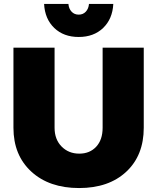

<svg xmlns="http://www.w3.org/2000/svg" viewBox="-20 -942 795 971"><path d="M430 -922H553Q549 -846 501.5 -800.5Q454 -755 378 -755Q302 -755 254.5 -800.5Q207 -846 203 -922H326Q328 -898 342 -883Q356 -868 378 -868Q400 -868 414 -883Q428 -898 430 -922ZM707 -701V-296Q707 -156 618.5 -73.5Q530 9 380 9Q229 9 138.5 -74Q48 -157 48 -296V-701H256V-296Q256 -237 291.5 -201Q327 -165 381 -165Q434 -165 466.5 -200Q499 -235 499 -296V-701Z"/></svg>

Font: Montserrat Extra Bold
Style: Regular
Weight: 800
Designer: Julieta Ulanovsky
Foundry: Julieta Ulanovsky
Version: Version 3.001;PS 003.001;hotconv 1.0.70;makeotf.lib2.5.58329